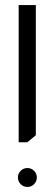

<svg xmlns="http://www.w3.org/2000/svg" viewBox="-20 -736 216 761"><path d="M122 -716V-200L88 -172H54V-716ZM89 -70Q104 -70 115 -59Q126 -48 126 -33Q126 -17 115 -6Q104 5 89 5Q73 5 62 -6Q51 -17 51 -33Q51 -48 62 -59Q73 -70 89 -70Z"/></svg>

Font: Almarai Light
Style: Regular
Weight: 300
Designer: Boutros International 2019
Foundry: Created by Boutros International 2019
Version: Version 1.10